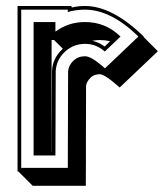

<svg xmlns="http://www.w3.org/2000/svg" viewBox="-20 -554 545 636"><path d="M344.7 -417.5Q327.6 -421.4 310.5 -421.4Q304.2 -421.4 298.1 -420.7Q292 -419.9 285.2 -418.9Q306.6 -414.6 326.7 -399.9ZM150.9 -51.3H151.4Q151.4 -85 151.4 -117.9Q151.4 -150.9 151.9 -184.1Q151.9 -196.8 151.9 -214.6Q151.9 -232.4 152.1 -251.2Q152.3 -270 152.3 -287.8Q152.3 -305.7 152.3 -318.8Q153.3 -340.8 162.1 -358.6Q170.9 -376.5 186.5 -391.1L188 -392.6L159.2 -421.4H150.9ZM455.1 -432.1 502.9 -384.3 376.5 -264.2Q327.1 -308.1 310.5 -308.1Q291.5 -308.1 279.3 -296.4H279.8Q272.9 -289.6 269.3 -282.7Q265.6 -275.9 265.1 -269Q265.1 -233.9 264.9 -193.1Q264.6 -152.3 264.6 -109.4Q264.6 -87.9 264.6 -64.9Q264.6 -42 264.6 -19.8Q264.6 2.4 264.4 23.2Q264.2 43.9 264.2 61.5H88.4L41 14.2H38.1V-534.2H216.8V-531.2L218.3 -529.3Q239.3 -534.2 261.7 -534.2Q306.2 -534.2 354.2 -509.5Q402.3 -484.9 456.1 -433.1ZM327.1 -383.3Q298.8 -408.7 261.7 -408.7Q223.1 -408.7 195.1 -382.6Q167 -356.4 164.6 -318.8L163.6 -39.1H91.3V-481H163.6V-449.2Q206.5 -481 261.7 -481Q329.6 -481 378.4 -433.6Q378.9 -433.1 379.4 -433.1ZM438.5 -433.1Q391.6 -478.5 347.9 -500.2Q304.2 -522 261.7 -522Q231 -522 204.6 -514.2V-522H50.3V2H204.6Q204.6 -32.7 204.8 -74.2Q205.1 -115.7 205.1 -158.4Q205.1 -201.2 205.3 -242.4Q205.6 -283.7 205.6 -318.8V-317.9Q207 -336.9 223.1 -353Q239.3 -367.7 261.7 -367.7Q283.2 -367.7 327.6 -327.6Z"/></svg>

Font: Gondrin
Style: Regular
Weight: 400
Designer: Peter Wiegel, original typeface by Carl Albert Fahrenwaldt 1901
Foundry: Peter Wiegel
Version: Version 1.000 2010 initial release